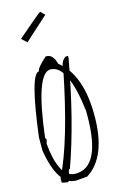

<svg xmlns="http://www.w3.org/2000/svg" viewBox="-150 -1078 695 1136"><g transform="rotate(-15 197.5 -510.0)"><path d="M183.1 -755.9H189.9Q227.1 -755.9 244.1 -694.8Q372.1 -595.2 372.1 -344.2Q372.1 -90.8 236.8 -5.9L168.9 0Q58.1 0 21 -222.2V-303.2Q67.9 -681.2 122.1 -681.2Q122.1 -702.1 183.1 -755.9ZM55.2 -290 61 -283.2V-275.9L55.2 -255.9Q75.2 -40 175.8 -40Q331.1 -40 331.1 -356.9V-383.8Q295.9 -674.8 189.9 -674.8Q101.1 -674.8 55.2 -290ZM297.9 -725.1H312V-711.9Q244.1 -337.9 149.9 -77.1Q135.7 -77.1 135.7 -16.1L117.2 -2.9L82 -9.8V-37.1Q180.2 -232.9 265.1 -658.2Q265.1 -705.1 297.9 -725.1ZM101.1 -864.7 69.3 -894Q209 -1015.1 220.2 -1020L245.1 -995.1Z"/></g></svg>

Font: Loved by the King
Style: Regular
Weight: 400
Designer: Kimberly Geswein
Foundry: Kimberly Geswein
Version: Version 1.002 2006